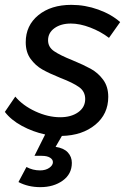

<svg xmlns="http://www.w3.org/2000/svg" viewBox="-31 -554 524 791"><path d="M167 -388Q167 -360 192 -343Q217 -326 267 -306Q313 -287 343 -270.5Q373 -254 394 -225.5Q415 -197 415 -155Q415 -84 361.5 -40Q308 4 224 6L198 51Q232 56 248.5 74Q265 92 265 117Q265 163 227.5 190Q190 217 135 217Q85 217 45 196L78 134Q104 148 134 148Q157 148 172 137.5Q187 127 187 114Q187 103 175 95.5Q163 88 141 88H111L155 0Q104 -11 59 -35.5Q14 -60 -11 -93L32 -156Q63 -119 115 -95Q167 -71 217 -71Q262 -71 291 -91.5Q320 -112 320 -146Q320 -177 295 -195Q270 -213 218 -233Q171 -252 143 -268Q115 -284 95 -311.5Q75 -339 75 -380Q75 -449 127 -491.5Q179 -534 263 -534Q320 -534 374 -514.5Q428 -495 464 -463L418 -398Q384 -424 341 -440.5Q298 -457 261 -457Q220 -457 193.5 -438Q167 -419 167 -388Z"/></svg>

Font: Gontserrat
Style: Italic
Weight: 400
Italic angle: -11.3°
Designer: Julieta Ulanovsky
Foundry: Julieta Ulanovsky
Version: Version 6.001